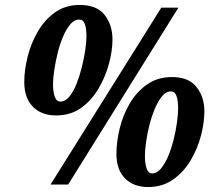

<svg xmlns="http://www.w3.org/2000/svg" viewBox="-20 -745 857 775"><path d="M206 -279Q148 -279 113 -314Q78 -349 78 -414Q78 -462 91.5 -516Q105 -570 132.5 -617.5Q160 -665 202 -695Q244 -725 302 -725Q371 -725 402.5 -684.5Q434 -644 434 -586Q434 -541 420 -488.5Q406 -436 378 -388Q350 -340 307.5 -309.5Q265 -279 206 -279ZM184 0 631 -714H700L255 0ZM224 -335Q243 -335 259.5 -354.5Q276 -374 288.5 -405.5Q301 -437 310 -472.5Q319 -508 324 -542Q329 -576 329 -599Q329 -630 322.5 -648Q316 -666 299 -666Q280 -666 263.5 -646.5Q247 -627 234 -596Q221 -565 212.5 -530Q204 -495 199 -462Q194 -429 194 -406Q194 -374 201 -354.5Q208 -335 224 -335ZM578 10Q519 10 484.5 -25Q450 -60 450 -124Q450 -172 463 -226Q476 -280 503.5 -327Q531 -374 573.5 -404Q616 -434 674 -434Q742 -434 773.5 -393.5Q805 -353 805 -296Q805 -251 791.5 -198.5Q778 -146 750 -98.5Q722 -51 679 -20.5Q636 10 578 10ZM594 -45Q613 -45 629.5 -64.5Q646 -84 659 -115Q672 -146 681 -182Q690 -218 694.5 -251.5Q699 -285 699 -308Q699 -339 692.5 -357.5Q686 -376 669 -376Q650 -376 634 -356.5Q618 -337 605 -306Q592 -275 583 -239.5Q574 -204 569.5 -171Q565 -138 565 -116Q565 -84 572 -64.5Q579 -45 594 -45Z"/></svg>

Font: Noto Serif Tamil Condensed Black
Style: Italic
Weight: 900
Width: 3
Italic angle: -12°
Designer: Indian Type Foundry, Tom Grace, and the Monotype Design Team
Foundry: Monotype Imaging Inc.
Version: Version 2.003; ttfautohint (v1.8.4.7-5d5b)